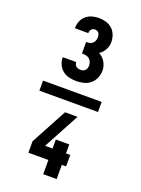

<svg xmlns="http://www.w3.org/2000/svg" viewBox="-185 -933 870 1182"><g transform="rotate(20 250.0 -342.5)"><path d="M58 -307V-373H442V-307ZM252 -440Q228 -440 205 -445Q182 -450 163 -464.5Q144 -479 133.5 -501Q123 -523 123 -547V-550H211V-549Q211 -541 214.5 -534Q218 -527 223.5 -522.5Q229 -518 236.5 -516Q244 -514 252 -514Q261 -514 269 -517Q277 -520 282.5 -526Q288 -532 290.5 -540.5Q293 -549 293 -557Q293 -569 288 -581Q283 -593 273 -600.5Q263 -608 251 -610Q239 -612 226 -612V-687Q237 -687 248 -689Q259 -691 267.5 -698.5Q276 -706 280 -716.5Q284 -727 284 -738Q284 -746 282.5 -753Q281 -760 277 -766Q273 -772 266 -775Q259 -778 252 -778Q245 -778 239 -776Q233 -774 228.5 -768.5Q224 -763 222 -756.5Q220 -750 220 -744V-743H132V-746Q132 -769 141 -790.5Q150 -812 167.5 -826.5Q185 -841 207 -847Q229 -853 252 -853Q275 -853 298 -846Q321 -839 338 -823.5Q355 -808 363.5 -785.5Q372 -763 372 -740Q372 -727 369 -714Q366 -701 359.5 -689Q353 -677 344 -667.5Q335 -658 324 -651Q337 -644 347.5 -634Q358 -624 365.5 -611.5Q373 -599 377 -584.5Q381 -570 381 -556Q381 -531 371.5 -508Q362 -485 343.5 -469Q325 -453 301 -446.5Q277 -440 252 -440ZM256 168V75H125V0L252 -236H334L207 0H256V-59H344V0H372V75H344V168Z"/></g></svg>

Font: Iosevka Extrabold
Style: Regular
Weight: 800
Monospace: yes
Designer: Belleve Invis
Foundry: Belleve Invis
Version: Version 32.5.0; ttfautohint (v1.8.4)